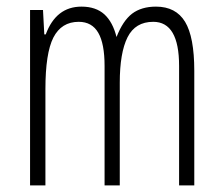

<svg xmlns="http://www.w3.org/2000/svg" viewBox="-20 -560 676 580"><path d="M521 0V-360.8Q521 -494.1 442.9 -494.1Q388.7 -494.1 365.2 -447.3Q341.8 -400.4 341.8 -310.1V0H295.9V-360.8Q295.9 -428.2 276.9 -460.9Q257.8 -494.1 217.8 -494.1Q165.5 -494.1 141.1 -446.3Q117.2 -398.9 117.2 -291V0H70.8V-529.8H109.9L113.8 -456.1H118.2Q149.4 -540 226.1 -540Q269.5 -540 295.4 -516.6Q320.8 -493.2 332 -448.2Q351.1 -497.1 378.9 -518.6Q407.2 -540 451.2 -540Q511.2 -540 539.1 -494.1Q566.9 -448.2 566.9 -346.2V0Z"/></svg>

Font: Germano
Style: Regular
Weight: 300
Width: 3
Foundry: Ascender Corporation
Version: Version 1.10; ttfautohint (v1.5)